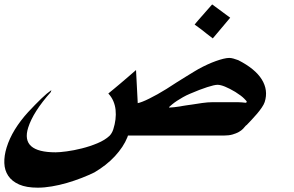

<svg xmlns="http://www.w3.org/2000/svg" viewBox="-130 -659 1350 883"><path d="M928.7 -577.6Q909.2 -554.2 888.7 -530Q868.2 -505.9 848.6 -482.4Q834.5 -493.7 821.3 -503.4Q808.1 -513.2 795.4 -523.9Q788.6 -529.3 780.5 -534.9Q772.5 -540.5 765.1 -545.9Q769 -551.3 774.4 -557.4Q779.8 -563.5 784.2 -568.8Q799.3 -586.4 814.5 -603.3Q829.6 -620.1 845.7 -638.7ZM964.4 -189Q974.6 -189 981.9 -188.2Q989.3 -187.5 994.1 -187Q996.6 -186.5 997.8 -186.5Q999 -186.5 1000 -186.5Q1001.5 -186.5 1002.7 -187.3Q1003.9 -188 1004.9 -191.9Q1005.4 -192.9 992.7 -205.8Q980 -218.8 952.1 -236.3Q925.8 -252 905 -260.5Q884.3 -269 870.1 -269Q856.4 -269 823 -258.3Q789.6 -247.6 744.1 -228Q726.6 -220.7 711.2 -211.9Q695.8 -203.1 683.6 -195.1Q671.4 -187 662.6 -179.7Q653.8 -172.4 648.9 -168L647.5 -164.1Q657.7 -164.6 671.4 -166Q685.1 -167.5 696.8 -169.4Q702.6 -170.4 710.4 -171.9Q718.3 -173.3 725.6 -174.3Q731.4 -175.3 737.3 -176Q743.2 -176.8 750 -177.7Q773.4 -181.6 799.8 -185.3Q826.2 -189 846.7 -189ZM503.4 -186 502.9 -184.6Q511.2 -186 525.1 -191.4Q539.1 -196.8 556.6 -205.6Q574.2 -214.4 594.5 -225.6Q614.7 -236.8 635.7 -250Q661.6 -267.1 684.6 -281.5Q707.5 -295.9 726.6 -307.6Q745.6 -319.3 760 -328.1Q774.4 -336.9 783.2 -341.8Q803.7 -353 824 -362.3Q844.2 -371.6 862.8 -378.2Q881.3 -384.8 897.2 -388.7Q913.1 -392.6 924.3 -392.6Q932.6 -392.6 943.6 -389.6Q954.6 -386.7 965.8 -382.3Q1043.5 -342.8 1074 -293.5Q1104.5 -244.1 1087.4 -189.9Q1084 -179.2 1074.2 -164.8Q1064.5 -150.4 1052 -135.7Q1039.6 -121.1 1026.6 -107.4Q1013.7 -93.8 1004.4 -84Q1003.4 -84 1001.7 -82.3Q1000 -80.6 999 -79.6Q995.1 -74.2 987.8 -66.7Q980.5 -59.1 968.5 -52.2Q956.5 -45.4 939.5 -40.5Q922.4 -35.6 898.9 -35.6H458.5L455.6 -27.3Q446.8 -5.4 432.4 16.4Q418 38.1 398.7 59.1Q379.4 80.1 355.5 98.9Q331.5 117.7 304.2 133.8Q277.3 147 244.6 159.7Q211.9 172.4 177.5 182.4Q143.1 192.4 108.6 198.2Q74.2 204.1 43.5 204.1Q-8.8 204.1 -42 189.5Q-75.2 174.8 -92 149.7Q-108.9 124.5 -110.1 91.1Q-111.3 57.6 -99.6 19.5Q-86.9 -22 -61.8 -63Q-36.6 -104 -0.5 -143.6Q33.7 -180.2 59.8 -205.3Q85.9 -230.5 106.4 -244.6L103.5 -235.4Q22.5 -144.5 -0.5 -71.8Q-36.1 41.5 126 41.5Q144 41.5 177 37.1Q210 32.7 246.8 23.4Q283.7 14.2 318.1 -0.2Q352.5 -14.6 373.5 -34.2Q378.9 -39.6 383.5 -47.4Q388.2 -55.2 391.1 -64.5Q398.4 -87.4 401.1 -109.9Q403.8 -132.3 401.6 -153.6Q399.4 -174.8 391.1 -194.1Q382.8 -213.4 368.2 -229Q381.3 -240.2 395.8 -251.7Q410.2 -263.2 422.9 -274.4Q440.4 -289.6 459.2 -305.4Q478 -321.3 495.6 -336.9Z"/></svg>

Font: XB Khoramshahr
Style: Bold Italic
Weight: 700
Italic angle: -12°
Designer: Behnam
Foundry: Irmug
Version: Version 8.005 2009